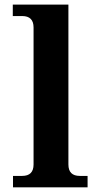

<svg xmlns="http://www.w3.org/2000/svg" viewBox="-20 -801 434 821"><path d="M354.5 0H35.6V-48.8H74.7Q123.5 -48.8 123.5 -97.7V-683.6Q123.5 -732.4 74.7 -732.4H34.7V-781.2H272.5V-97.7Q272.5 -48.8 321.3 -48.8H354.5Z"/></svg>

Font: Munson
Style: Bold
Weight: 700
Designer: Paul James MIller
Foundry: High-Logic / Made with FontCreator
Version: Version 2.10;May 5, 2019;FontCreator 11.5.0.2430 64-bit